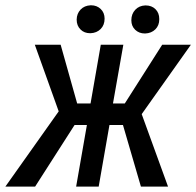

<svg xmlns="http://www.w3.org/2000/svg" viewBox="-56 -695 731 715"><path d="M401.9 -229.5H351.6L311.5 0H227.5L267.6 -229.5H221.7L74.7 0H-36.1L162.6 -280.3L73.7 -528.3H169.9L231.4 -309.6H281.2L319.3 -528.3H403.3L364.7 -309.6H408.7L547.9 -528.3H654.8L471.7 -270L569.8 0H468.8ZM447.8 -658.7Q461.9 -673.8 484.9 -674.8Q485.8 -674.8 486.3 -674.8Q508.8 -674.8 522.9 -660.9Q537.1 -647 537.1 -624.5Q537.1 -623.5 537.1 -623Q537.1 -600.1 522.5 -585.7Q507.8 -571.3 484.9 -570.3Q483.9 -570.3 483.4 -570.3Q461.9 -570.3 447.5 -584Q433.1 -597.7 433.1 -619.6Q433.1 -643.1 447.8 -658.7ZM229.5 -622.1Q230 -644.5 244.1 -659.4Q258.3 -674.3 281.7 -675.3Q282.7 -675.3 283.2 -675.3Q304.7 -675.3 319.1 -661.4Q333.5 -647.5 333.5 -625.5Q333.5 -601.6 318.8 -586.9Q304.2 -572.3 281.2 -571.3Q280.3 -571.3 279.8 -571.3Q257.8 -571.3 244.1 -585Q229.5 -599.1 229.5 -622.1Z"/></svg>

Font: MAUL Condensed Italic
Style: Condenced Regular Italic
Weight: 400
Italic angle: -12°
Designer: MAUL
Version: Version 1.0; 2020; ttfautohint (v1.8.3)